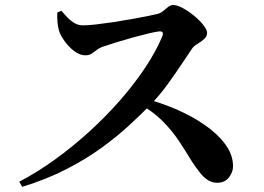

<svg xmlns="http://www.w3.org/2000/svg" viewBox="-20 -730 1040 755"><path d="M55.7 -15.5Q126.7 -52.5 196.6 -103.1Q266.6 -153.6 332 -213.3Q397.5 -272.9 453.4 -337Q509.2 -401 551.9 -465.4Q594.6 -529.8 618.5 -588.1Q625.9 -607.5 607.2 -606.7Q592.3 -605.3 563.8 -598.4Q535.4 -591.5 501.8 -582.3Q468.2 -573.1 438 -563.7Q407.7 -554.4 388.9 -547.9Q372.4 -542.8 361.5 -534.3Q350.6 -525.9 340.6 -519.2Q330.6 -512.5 315.9 -512.5Q294 -512.5 272.4 -528.7Q250.8 -544.9 234.7 -567.3Q218.5 -589.7 212.5 -607.8Q207.8 -623.5 206.1 -642Q204.4 -660.5 205.3 -680.8L221.7 -687.6Q233.1 -673.7 246.2 -660.3Q259.3 -646.9 274.1 -638.6Q288.9 -630.3 305.6 -630.3Q326.5 -630.3 357.7 -633.9Q388.9 -637.5 424.5 -642.8Q460.1 -648.1 494.7 -654.4Q529.3 -660.6 556.7 -666Q584.1 -671.4 598.2 -675Q611.1 -678 621.3 -686.5Q631.4 -695 641.1 -702.7Q650.7 -710.3 661.1 -710.3Q676.6 -710.3 699.3 -698Q721.9 -685.6 743.7 -667.6Q765.4 -649.6 779.9 -631.2Q794.4 -612.8 794.4 -600.7Q794.4 -586.8 782.4 -576.2Q770.4 -565.6 756.4 -557.3Q742.5 -549 736.2 -540.2Q717.7 -513.6 692.6 -475.4Q667.4 -437.3 636.9 -395.5Q606.4 -353.8 570.1 -316.4Q535.8 -281.3 488.6 -237.8Q441.5 -194.2 380 -149.3Q318.5 -104.5 240.6 -64.5Q162.8 -24.6 67.3 4.7ZM834.2 -11.3Q814.5 -11.3 798.4 -21.2Q782.3 -31.2 767.4 -49.6Q752.5 -68 735.4 -93.9Q709.5 -136.6 682.7 -177Q655.8 -217.4 618 -255.2Q580.1 -293.1 520.2 -326.4L536.1 -346.3Q604.4 -329.1 668.6 -302Q732.7 -274.8 784.2 -239.3Q835.7 -203.7 866 -162.5Q896.4 -121.3 896.4 -75.8Q896.4 -53.1 880.1 -32.2Q863.8 -11.3 834.2 -11.3Z"/></svg>

Font: Noto Serif HK ExtraLight
Style: Regular
Weight: 200
Designer: Ryoko NISHIZUKA 西塚涼子 (kana & ideographs); Frank Grießhammer (Latin, Greek & Cyrillic); Wenlong ZHANG 张文龙 (bopomofo); San
Foundry: Adobe
Version: Version 2.002-H1;hotconv 1.1.0;makeotfexe 2.6.0